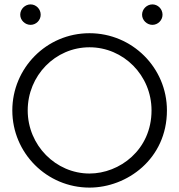

<svg xmlns="http://www.w3.org/2000/svg" viewBox="-20 -853 814 873"><path d="M72 -786C72 -761 94 -740 119 -740C144 -740 165 -761 165 -786C165 -812 144 -833 119 -833C94 -833 72 -812 72 -786ZM626 -786C626 -761 648 -740 673 -740C698 -740 719 -761 719 -786C719 -812 698 -833 673 -833C648 -833 626 -812 626 -786ZM387 -702C190 -702 36 -542 36 -351C36 -157 193 0 387 0C557 0 739 -130 739 -351C739 -545 581 -702 387 -702ZM387 -638C541 -638 669 -511 669 -351C669 -171 523 -64 387 -64C234 -64 106 -192 106 -351C106 -509 231 -638 387 -638Z"/></svg>

Font: LilGrotesk
Style: Regular
Weight: 400
Designer: Bastien Sozeau
Foundry: NBR — Bastien Sozeau
Version: Version 2.001